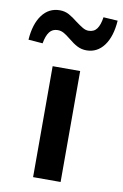

<svg xmlns="http://www.w3.org/2000/svg" viewBox="-145 -809 550 859"><g transform="rotate(10 130.0 -379.5)"><path d="M68 0V-504H193V0ZM6 -597 -59 -602Q-54 -674 -23.5 -715Q7 -756 57 -756Q80 -756 99 -745.5Q118 -735 139 -718Q158 -704 171.5 -696Q185 -688 198 -688Q223 -688 236 -706Q249 -724 254 -759L319 -755Q314 -682 283.5 -641Q253 -600 204 -600Q182 -600 163 -609.5Q144 -619 120 -639Q103 -653 90 -660Q77 -667 63 -667Q39 -667 25.5 -649.5Q12 -632 6 -597Z"/></g></svg>

Font: Nunitoga
Style: Bold
Weight: 700
Designer: Vernon Adams
Foundry: Vernon Adams
Version: Version 1.0